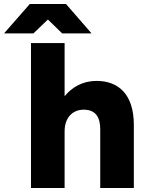

<svg xmlns="http://www.w3.org/2000/svg" viewBox="-108 -934 730 954"><path d="M46 0H213V-281C213 -349 252 -389 308 -389C372 -389 390 -345 390 -292V0H557V-313C557 -466 480 -532 372 -532C302 -532 249 -500 213 -456V-720H46ZM-88 -768H58L130 -837L201 -768H347L220 -914H40Z"/></svg>

Font: Aspekta 800
Style: Regular
Weight: 800
Designer: Ivo Dolenc
Version: Version 2.000